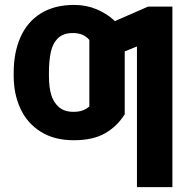

<svg xmlns="http://www.w3.org/2000/svg" viewBox="-20 -557 752 776"><path d="M341.1 -127V-297.4H484.1V-95.2Q453.8 -46.7 405 -18.5Q356.3 9.8 277.8 9.8Q199.9 9.8 145.1 -24.3Q90.3 -58.3 62.8 -117.5Q35.3 -176.6 35.3 -250.4V-263.3Q35.3 -344.3 62.6 -406.4Q89.9 -468.5 144.9 -502.8Q199.9 -537.1 279.5 -537.1Q328.3 -537.1 369.3 -520Q410.2 -502.9 439.2 -476.5Q468.3 -450 484.1 -421.6V-267.5L341.1 -276.9V-395.5Q329.2 -409.5 313 -416.5Q296.8 -423.5 274.4 -423.5Q236 -423.5 214.7 -402.9Q193.3 -382.2 185.6 -347.6Q177.8 -313 177.8 -263.3V-250.4Q177.8 -204.7 187 -173.8Q196.2 -143 218.2 -124Q240.1 -105 277.3 -105Q298.3 -105 313.8 -110.6Q329.3 -116.1 341.1 -127ZM676.8 199.2H533.5V-369.2L420.6 -323.6V-461.3L578.4 -530.3H676.8Z"/></svg>

Font: Pretendard Std Variable
Style: Regular
Weight: 400
Designer: Base glyphs from Inter by Rasmus Andersson; Hangeul glyphs from Noto Sans CJK(Source Han Sans) by Jang Soo-young and Kan
Foundry: Kil Hyung-jin
Version: Version 1.309;Glyphs 3.2 (3225)